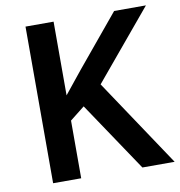

<svg xmlns="http://www.w3.org/2000/svg" viewBox="-80 -788 807 862"><g transform="rotate(-10 323.5 -357.0)"><path d="M647 0H500L288 -316L221 -263V0H93V-714H221V-378Q241 -403 262 -429Q283 -455 304 -481L497 -714H642L380 -400Z"/></g></svg>

Font: Noto Sans Thai SemiBold
Style: Regular
Weight: 600
Version: Version 2.001